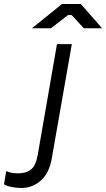

<svg xmlns="http://www.w3.org/2000/svg" viewBox="-122 -740 529 957"><path d="M-102 179 -91 113Q-80 118 -65 121Q-50 124 -33 124Q10 124 33.5 104Q57 84 66 32L162 -520H236L136 50Q124 121 82.5 159Q41 197 -17 197Q-38 197 -62 192.5Q-86 188 -102 179ZM296 -599 235 -665H217L132 -599H37L187 -720H281L387 -599Z"/></svg>

Font: Fixel Italic Variable Display Thin
Style: Italic
Weight: 100
Italic angle: -10°
Designer: AlfaBravo + MacPaw
Foundry: Kyrylo Tkachov, Marchela Mozhyna, Serhii Makarenko, Maria Weinstein, Zakhar Kryvoshyya
Version: Version 1.210;Glyphs 3.2 (3217)